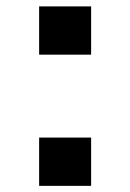

<svg xmlns="http://www.w3.org/2000/svg" viewBox="-20 -653 410 606"><path d="M103.5 -66.4V-218.8H267.6V-66.4ZM103.5 -480.5V-632.8H267.6V-480.5Z"/></svg>

Font: Gothic A1
Style: Bold
Weight: 700
Version: Version 2.50